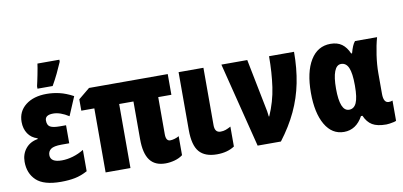

<svg xmlns="http://www.w3.org/2000/svg" viewBox="-72 -994 2587 1234"><g transform="rotate(-10 1221.5 -377.5)"><path d="M333 -342.8V-225.1H283.2Q231.9 -225.1 212.9 -210.9Q193.8 -196.8 193.8 -171.9Q193.8 -125 268.1 -125Q302.7 -125 340.3 -136Q377.9 -147 412.1 -168V-28.8Q370.6 -6.3 330.3 1.7Q290 9.8 238.8 9.8Q126.5 9.8 78.1 -36.1Q29.8 -82 29.8 -157.2Q29.8 -207.5 58.8 -243.2Q87.9 -278.8 138.2 -287.1V-292Q98.1 -304.2 76.7 -336.4Q55.2 -368.7 55.2 -413.1Q55.2 -481.4 106.9 -522.2Q158.7 -563 244.1 -563Q286.6 -563 328.1 -553.2Q369.6 -543.5 417 -518.1L365.2 -396Q310.1 -431.2 264.2 -431.2Q210.9 -431.2 210.9 -395Q210.9 -364.3 229.7 -353.5Q248.5 -342.8 292 -342.8ZM192.9 -606V-622.1Q195.3 -631.3 199.5 -651.1Q203.6 -670.9 208.3 -693.6Q212.9 -716.3 216.3 -736.1Q219.7 -755.9 220.7 -765.1H363.8V-752Q348.6 -716.3 330.8 -679.4Q313 -642.6 292 -606Z M976.1 -130.9Q988.8 -130.9 1005.1 -135.7Q1021.5 -140.6 1033.7 -147.9V-23.9Q1011.2 -6.8 980.7 1.5Q950.2 9.8 920.9 9.8Q852.1 9.8 819.1 -34.9Q786.1 -79.6 786.1 -171.9V-418H692.9V0H530.8V-418H445.8V-492.2L520 -553.2H1033.7V-418H947.8V-175.8Q947.8 -130.9 976.1 -130.9Z M1266.6 -553.2V-178.2Q1266.6 -129.9 1304.7 -129.9Q1322.8 -129.9 1337.9 -135.3Q1353 -140.6 1371.6 -150.9V-21Q1325.2 9.8 1256.8 9.8Q1178.7 9.8 1141.6 -33Q1104.5 -75.7 1104.5 -175.8V-553.2Z M1383.8 -553.2H1552.7L1614.7 -241.2Q1618.7 -223.6 1621.6 -206.3Q1624.5 -189 1626 -171.9H1628.9Q1668 -260.7 1681.4 -353.3Q1694.8 -445.8 1694.8 -553.2H1857.9Q1857.9 -444.8 1839.1 -350.8Q1820.3 -256.8 1780 -170.9Q1739.7 -85 1674.8 0H1522.9Z M2085.9 9.8Q2007.3 9.8 1963.1 -66.7Q1918.9 -143.1 1918.9 -273.9Q1918.9 -409.7 1965.8 -486.3Q2012.7 -563 2096.7 -563Q2141.6 -563 2170.7 -542Q2199.7 -521 2217.8 -479H2223.6Q2230.5 -504.9 2238.3 -523.4Q2246.1 -542 2255.9 -553.2H2399.9Q2385.7 -502.9 2376.7 -440.4Q2367.7 -377.9 2367.7 -324.2V-189Q2367.7 -129.9 2401.9 -129.9Q2415.5 -129.9 2426.8 -134.8V-2.9Q2423.3 0 2410.6 2.9Q2397.9 5.9 2383.8 7.8Q2369.6 9.8 2361.8 9.8Q2302.7 9.8 2270.5 -9.5Q2238.3 -28.8 2219.7 -71.8H2210Q2165.5 9.8 2085.9 9.8ZM2142.6 -125Q2174.8 -125 2190.2 -159.2Q2205.6 -193.4 2205.6 -270V-274.9Q2205.6 -352.1 2190.2 -387.9Q2174.8 -423.8 2141.6 -423.8Q2112.3 -423.8 2097.4 -384.8Q2082.5 -345.7 2082.5 -272.9Q2082.5 -125 2142.6 -125Z"/></g></svg>

Font: Open Sans Condensed ExtraBold
Style: Regular
Weight: 800
Width: 3
Designer: Monotype Design Team
Foundry: Monotype Imaging Inc.
Version: Version 3.000; ttfautohint (v1.8.4)